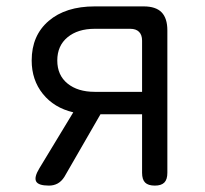

<svg xmlns="http://www.w3.org/2000/svg" viewBox="-20 -570 640 600"><path d="M133 10Q100 10 93 -3Q86 -16 103 -44L209 -219Q149 -233 114 -276.5Q79 -320 79 -381Q79 -459 132 -504.5Q185 -550 276 -550H429Q467 -550 485 -531.5Q503 -513 503 -475V-30Q503 -9 493.5 0.5Q484 10 464 10Q443 10 433.5 0.5Q424 -9 424 -30V-213H294L181 -17Q172 -3 160 3.5Q148 10 133 10ZM424 -443Q424 -461 414.5 -470.5Q405 -480 387 -480H276Q223 -480 191 -453.5Q159 -427 159 -381Q159 -335 191 -309Q223 -283 276 -283H424Z"/></svg>

Font: Maple Mono Light
Style: Regular
Weight: 300
Monospace: yes
Designer: subframe7536
Version: Version 7.000